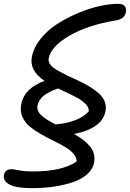

<svg xmlns="http://www.w3.org/2000/svg" viewBox="-61 -730 682 1009"><path d="M106.9 258.8Q24.4 258.8 -11 239.7Q-46.4 220.7 -40 189Q-33.7 159.2 0 159.2Q8.3 159.2 38.1 165Q67.9 170.9 111.8 170.9Q265.6 170.9 341.8 119.1Q341.8 96.7 324 76.7Q306.2 56.6 278.3 40.5Q250.5 24.4 216.8 8.1Q183.1 -8.3 150.9 -26.9Q118.7 -45.4 93.3 -66.9Q67.9 -88.4 55.7 -118.4Q43.5 -148.4 50.8 -184.1Q59.6 -226.1 90.1 -255.9Q120.6 -285.6 172.9 -305.2Q91.3 -359.9 106.9 -433.1Q116.7 -482.4 153.6 -527.6Q190.4 -572.8 241 -605Q291.5 -637.2 349.6 -661.6Q407.7 -686 462.2 -698Q516.6 -710 559.1 -710Q584.5 -710 594.5 -697.8Q604.5 -685.5 600.1 -665Q593.8 -628.9 543.9 -622.1Q396.5 -597.2 301.5 -541Q206.5 -484.9 194.8 -422.9Q191.4 -406.2 203.4 -390.6Q215.3 -375 237.8 -362.1Q260.3 -349.1 289.3 -334.7Q318.4 -320.3 348.9 -306.9Q379.4 -293.5 407.7 -276.1Q436 -258.8 457.3 -240.5Q478.5 -222.2 488.8 -197.3Q499 -172.4 493.2 -145Q484.4 -99.1 441.4 -69.1Q398.4 -39.1 328.1 -25.9Q355.5 -10.7 374.8 3.9Q394 18.6 410.2 37.4Q426.3 56.2 432.1 78.4Q438 100.6 433.1 126Q426.3 160.6 395.8 187Q365.2 213.4 318.8 228.5Q272.5 243.7 219 251.2Q165.5 258.8 106.9 258.8ZM136.2 -175.8Q130.9 -147.5 155.8 -124.3Q180.7 -101.1 231 -76.2Q351.6 -86.4 405.8 -145Q405.8 -155.8 401.6 -165.8Q397.5 -175.8 387.2 -185.1Q377 -194.3 367.7 -201.7Q358.4 -209 340.3 -218.5Q322.3 -228 311.3 -233.4Q300.3 -238.8 277.6 -249.3Q254.9 -259.8 244.1 -265.1Q193.8 -248 168 -226.3Q142.1 -204.6 136.2 -175.8Z"/></svg>

Font: Shantell Sans Normal
Style: Italic
Weight: 400
Italic angle: -11.31°
Designer: Stephen Nixon, Anya Danilova, Shantell Martin
Foundry: Arrow Type
Version: Version 1.006;[559af2be0]